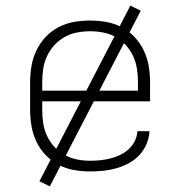

<svg xmlns="http://www.w3.org/2000/svg" viewBox="-20 -601 640 682"><path d="M301 8Q272 8 243 3Q214 -2 188.5 -15.5Q163 -29 142.5 -50Q122 -71 109.5 -97.5Q97 -124 92 -152.5Q87 -181 87 -210V-310Q87 -339 92 -367.5Q97 -396 109.5 -422Q122 -448 142 -469.5Q162 -491 188 -504.5Q214 -518 242.5 -523Q271 -528 300 -528Q329 -528 357.5 -523Q386 -518 412 -504.5Q438 -491 458 -469.5Q478 -448 490.5 -422Q503 -396 508 -367.5Q513 -339 513 -310V-241H130V-210Q130 -186 133.5 -163Q137 -140 147 -118.5Q157 -97 173 -79.5Q189 -62 210 -50.5Q231 -39 254 -34.5Q277 -30 301 -30Q319 -30 337.5 -32Q356 -34 373.5 -38.5Q391 -43 407.5 -51Q424 -59 437.5 -71.5Q451 -84 459 -100.5Q467 -117 468 -135H511Q510 -112 500.5 -89.5Q491 -67 475 -50Q459 -33 438 -21.5Q417 -10 394 -3.5Q371 3 347.5 5.5Q324 8 301 8ZM130 -279H470V-310Q470 -333 466.5 -356.5Q463 -380 453 -401.5Q443 -423 427 -440.5Q411 -458 390.5 -469.5Q370 -481 346.5 -485.5Q323 -490 300 -490Q277 -490 253.5 -485.5Q230 -481 209.5 -469.5Q189 -458 173 -440.5Q157 -423 147 -401.5Q137 -380 133.5 -356.5Q130 -333 130 -310ZM157 61 120 43 443 -581 480 -563Z"/></svg>

Font: Iosevka Aile Extralight
Style: Regular
Weight: 200
Designer: Belleve Invis
Foundry: Belleve Invis
Version: Version 31.1.0; ttfautohint (v1.8.4)